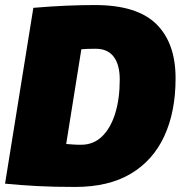

<svg xmlns="http://www.w3.org/2000/svg" viewBox="-21 -730 725 760"><path d="M276 10Q191 10 126 6.5Q61 3 -1 -3L111 -699Q182 -705 241 -707.5Q300 -710 355 -710Q521 -710 597.5 -635Q674 -560 674 -420Q674 -288 629.5 -191.5Q585 -95 497 -42.5Q409 10 276 10ZM300 -157Q349 -157 383 -190Q417 -223 435 -281Q453 -339 453 -415Q453 -474 429 -505.5Q405 -537 358 -537Q339 -537 325.5 -536.5Q312 -536 301 -535L241 -160Q258 -159 268.5 -158Q279 -157 300 -157Z"/></svg>

Font: Georama Black
Style: Italic
Weight: 900
Italic angle: -9°
Designer: Jean-Baptiste Levee
Foundry: Production Type
Version: Version 1.000